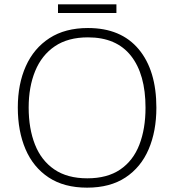

<svg xmlns="http://www.w3.org/2000/svg" viewBox="-20 -854 803 884"><path d="M700 -358Q700 -250 664.5 -167Q629 -84 558 -37Q487 10 381 10Q275 10 204 -37Q133 -84 97.5 -167Q62 -250 62 -359Q62 -467 99 -549.5Q136 -632 208 -678.5Q280 -725 385 -725Q537 -725 618.5 -627.5Q700 -530 700 -358ZM112 -359Q112 -262 141 -188.5Q170 -115 230 -74Q290 -33 382 -33Q474 -33 533.5 -73.5Q593 -114 621.5 -187.5Q650 -261 650 -358Q650 -512 583 -597Q516 -682 385 -682Q293 -682 232.5 -641Q172 -600 142 -527Q112 -454 112 -359ZM516 -834V-794H247V-834Z"/></svg>

Font: Noto Kufi Arabic ExtraLight
Style: Regular
Weight: 200
Designer: Monotype Design Team, David Williams, Khaled Hosny
Foundry: Google LLC
Version: Version 2.109; ttfautohint (v1.8.4.7-5d5b)